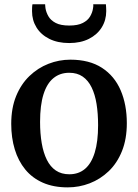

<svg xmlns="http://www.w3.org/2000/svg" viewBox="-20 -840 628 872"><path d="M31 -277.5Q31 -349 53.2 -403.5Q75.5 -458 113.8 -494.8Q152 -531.5 200 -550.2Q248 -569 299.5 -569Q386 -569 443 -532Q500 -495 528 -429.8Q556 -364.5 556 -280.5Q556 -208.5 534 -153.8Q512 -99 473.8 -62.5Q435.5 -26 387.5 -7.5Q339.5 11 287.5 11Q223 11 174.8 -10.2Q126.5 -31.5 94.8 -70.2Q63 -109 47 -161.8Q31 -214.5 31 -277.5ZM295 -48.5Q337 -48.5 366 -73Q395 -97.5 410.2 -147Q425.5 -196.5 425.5 -271.5Q425.5 -324.5 418.5 -368Q411.5 -411.5 396 -443.2Q380.5 -475 355.5 -492.2Q330.5 -509.5 294.5 -509.5Q252.5 -509.5 222.8 -485.2Q193 -461 177.5 -411.5Q162 -362 162 -286.5Q162 -233.5 169.5 -189.8Q177 -146 192.8 -114.2Q208.5 -82.5 233.8 -65.5Q259 -48.5 295 -48.5ZM294.5 -644.5Q242 -644.5 204 -663.5Q166 -682.5 145.8 -715.2Q125.5 -748 125.5 -789Q125.5 -796.5 125.8 -805.5Q126 -814.5 127.5 -820.5H185Q185 -817 185.5 -812.5Q186 -808 186.5 -803Q189.5 -784 200 -765.8Q210.5 -747.5 233 -735.8Q255.5 -724 294.5 -724Q333.5 -724 356.2 -735.8Q379 -747.5 389.5 -765.8Q400 -784 402.5 -802.5Q403.5 -808 403.8 -812.5Q404 -817 403.5 -820.5H461Q461.5 -814.5 462 -805.5Q462.5 -796.5 462.5 -789.5Q462.5 -748.5 442 -715.5Q421.5 -682.5 383.8 -663.5Q346 -644.5 294.5 -644.5Z"/></svg>

Font: Merriweather 20pt SemiBold
Style: Regular
Weight: 600
Version: Version 2.100